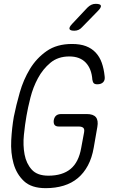

<svg xmlns="http://www.w3.org/2000/svg" viewBox="-20 -970 640 1000"><path d="M418 -281Q421 -298 413.5 -304.5Q406 -311 390 -311H287Q271 -311 264.5 -319Q258 -327 260 -344Q263 -360 272.5 -368Q282 -376 299 -376H432Q466 -376 479.5 -359.5Q493 -343 487 -309L468 -200Q459 -148 438 -108.5Q417 -69 385.5 -42.5Q354 -16 311.5 -3Q269 10 218 10Q144 10 105 -26.5Q66 -63 50.5 -118.5Q35 -174 38.5 -239.5Q42 -305 52 -362Q64 -422 83 -488.5Q102 -555 136 -611Q170 -667 223 -704Q276 -741 355 -741Q398 -741 428 -729.5Q458 -718 478.5 -696Q499 -674 510 -643Q521 -612 525 -573Q528 -553 517.5 -542Q507 -531 487 -531Q474 -531 468.5 -536.5Q463 -542 461 -555Q457 -612 426.5 -644Q396 -676 341 -676Q282 -676 242.5 -643Q203 -610 177.5 -562.5Q152 -515 138.5 -461.5Q125 -408 118 -367Q110 -322 104.5 -267.5Q99 -213 108 -165.5Q117 -118 145.5 -86.5Q174 -55 232 -55Q305 -55 347.5 -90Q390 -125 403 -200ZM367 -810Q345 -810 342 -819Q339 -828 356 -846L435 -930Q445 -940 455.5 -945Q466 -950 478 -950Q503 -950 505.5 -940.5Q508 -931 489 -912L407 -828Q399 -819 389 -814.5Q379 -810 367 -810Z"/></svg>

Font: Maple Mono ExtraLight
Style: Italic
Weight: 275
Italic angle: -10°
Monospace: yes
Designer: subframe7536
Version: Version 7.000